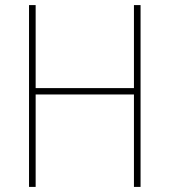

<svg xmlns="http://www.w3.org/2000/svg" viewBox="-20 -734 665 754"><path d="M532 0H506V-363H120V0H94V-714H120V-388H506V-714H532Z"/></svg>

Font: Noto Sans Kannada SemiCondensed Thin
Style: Regular
Weight: 100
Width: 4
Designer: Jelle Bosma - Monotype Design Team
Foundry: Monotype Imaging Inc.
Version: Version 2.005; ttfautohint (v1.8.4.7-5d5b)